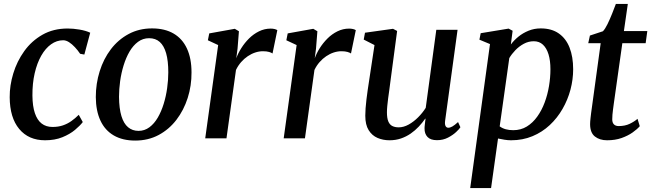

<svg xmlns="http://www.w3.org/2000/svg" viewBox="-20 -706 3324 980"><path d="M210 10Q126 10 78 -47.8Q30 -105.5 29.5 -210Q29 -269.5 47.8 -331.2Q66.5 -393 103.8 -445Q141 -497 196.8 -528.8Q252.5 -560.5 325.5 -560.5Q353.5 -560.5 386 -555Q418.5 -549.5 440.5 -539L410.5 -427.5L389 -431.5Q377 -449.5 362.2 -465.2Q347.5 -481 332.2 -490.8Q317 -500.5 302.5 -500.5Q269.5 -500.5 240.8 -480Q212 -459.5 190.5 -421.8Q169 -384 157 -332Q145 -280 145.5 -218Q146 -164 158 -128.5Q170 -93 192.5 -75.5Q215 -58 248 -58Q277.5 -58 301 -66Q324.5 -74 344.2 -88Q364 -102 382 -120L402.5 -83Q389 -65 362.8 -43Q336.5 -21 298.2 -5.5Q260 10 210 10Z M756 -561Q821 -561 866 -534.8Q911 -508.5 934.2 -458.2Q957.5 -408 957.5 -336.5Q958 -268.5 938 -206Q918 -143.5 880.5 -94.5Q843 -45.5 789.8 -17Q736.5 11.5 670 11.5Q606 11.5 561 -14.5Q516 -40.5 492.8 -90.2Q469.5 -140 469 -210.5Q469 -279 488.8 -342.2Q508.5 -405.5 546 -454.8Q583.5 -504 636.8 -532.5Q690 -561 756 -561ZM741 -511Q709.5 -511 684.5 -492.5Q659.5 -474 641.2 -442.8Q623 -411.5 611 -372.5Q599 -333.5 593.2 -292Q587.5 -250.5 587.5 -212Q588 -152 599.8 -113.5Q611.5 -75 633.8 -56.5Q656 -38 687 -38Q718 -38 742.8 -56.5Q767.5 -75 785.5 -106Q803.5 -137 815.5 -176Q827.5 -215 833.2 -256.5Q839 -298 839 -336.5Q839 -395.5 828 -434Q817 -472.5 795.5 -491.8Q774 -511 741 -511Z M1027.5 0 1093.5 -476 1041 -500.5 1048 -535.5 1178.5 -559 1199.5 -546.5 1192.5 -458 1186 -408.5Q1195 -434 1211.8 -460.5Q1228.5 -487 1251 -509.5Q1273.5 -532 1301.8 -546Q1330 -560 1361.5 -560Q1372 -560 1381.5 -557.8Q1391 -555.5 1395.5 -552L1371 -433Q1366 -437 1353.5 -440.8Q1341 -444.5 1322 -444.5Q1302.5 -444.5 1282.8 -438Q1263 -431.5 1244.5 -419Q1226 -406.5 1210.5 -388.8Q1195 -371 1184.5 -349L1136 0Z M1428 0 1494 -476 1441.5 -500.5 1448.5 -535.5 1579 -559 1600 -546.5 1593 -458 1586.5 -408.5Q1595.5 -434 1612.2 -460.5Q1629 -487 1651.5 -509.5Q1674 -532 1702.2 -546Q1730.5 -560 1762 -560Q1772.5 -560 1782 -557.8Q1791.5 -555.5 1796 -552L1771.5 -433Q1766.5 -437 1754 -440.8Q1741.5 -444.5 1722.5 -444.5Q1703 -444.5 1683.2 -438Q1663.5 -431.5 1645 -419Q1626.5 -406.5 1611 -388.8Q1595.5 -371 1585 -349L1536.5 0Z M1968 10Q1935 10 1907 -2Q1879 -14 1861.8 -41.5Q1844.5 -69 1844.5 -115.5Q1844.5 -132 1846 -153.5Q1847.5 -175 1850.5 -199Q1853.5 -223 1856.8 -246.5Q1860 -270 1863.5 -291L1891.5 -476L1836.5 -504L1843 -539L1986 -559L2007 -548L1972.5 -288.5Q1970 -267.5 1967 -246.2Q1964 -225 1961.2 -204.5Q1958.5 -184 1956.8 -165.8Q1955 -147.5 1955 -133Q1955 -103 1962 -86.2Q1969 -69.5 1982.5 -62.8Q1996 -56 2015 -56Q2040 -56 2065.8 -70.2Q2091.5 -84.5 2114.2 -107.2Q2137 -130 2153 -155.5L2207 -554H2315.5L2252 -90Q2249.5 -71.5 2254.2 -62.8Q2259 -54 2268 -54Q2277.5 -54 2289 -60.5Q2300.5 -67 2318 -83L2330 -56.5Q2325 -48 2308.2 -32.2Q2291.5 -16.5 2266.5 -3.5Q2241.5 9.5 2210.5 9.5Q2177.5 9.5 2162 -7Q2146.5 -23.5 2147 -50.5Q2147 -53 2147.2 -58.5Q2147.5 -64 2148.5 -71.2Q2149.5 -78.5 2150.2 -86Q2151 -93.5 2152 -99.5L2150.5 -100.5Q2136 -79.5 2117.5 -59.8Q2099 -40 2076.2 -24.2Q2053.5 -8.5 2026.5 0.8Q1999.5 10 1968 10Z M2380 254 2481 -481 2427 -503.5 2433.5 -536.5 2576 -560 2596.5 -549 2587.5 -479Q2603.5 -500.5 2626.2 -519Q2649 -537.5 2677.8 -549.2Q2706.5 -561 2740 -561Q2795.5 -561 2832.2 -535.2Q2869 -509.5 2887.2 -462.8Q2905.5 -416 2905.5 -352.5Q2905.5 -300.5 2891.8 -248.5Q2878 -196.5 2851.2 -150Q2824.5 -103.5 2786 -67.5Q2747.5 -31.5 2697.8 -10.8Q2648 10 2588.5 10Q2572.5 10 2555.2 7.2Q2538 4.5 2522 1L2486.5 254ZM2530.5 -61Q2544 -51 2561.5 -46.2Q2579 -41.5 2599.5 -41.5Q2638.5 -41.5 2669 -60.2Q2699.5 -79 2722.2 -110.8Q2745 -142.5 2760 -182.8Q2775 -223 2782.2 -266.8Q2789.5 -310.5 2789.5 -352.5Q2789.5 -396.5 2779.8 -428.5Q2770 -460.5 2751.2 -478Q2732.5 -495.5 2704.5 -495.5Q2677.5 -495.5 2653.5 -482.5Q2629.5 -469.5 2610.5 -449.8Q2591.5 -430 2579.5 -409.5Z M3113 -177.5Q3110.5 -159.5 3108.8 -145.8Q3107 -132 3106 -120.5Q3105 -109 3105 -96.5Q3105 -80 3113.5 -71.2Q3122 -62.5 3138 -62.5Q3170 -62.5 3194 -74Q3218 -85.5 3234 -99.5L3245.5 -62Q3232.5 -46.5 3208.8 -29.8Q3185 -13 3152.5 -1.5Q3120 10 3078.5 10Q3041 10 3016.5 -9.2Q2992 -28.5 2992 -72.5Q2992 -78 2992.5 -85.5Q2993 -93 2994.2 -103.8Q2995.5 -114.5 2997.2 -129.2Q2999 -144 3002 -164L3046 -485.5H2982.5L2991 -524.5L3057.5 -546.5Q3069 -558.5 3081 -583.2Q3093 -608 3104.2 -636Q3115.5 -664 3123.5 -686H3184.5L3164.5 -547.5H3284L3275.5 -485.5H3156.5Z"/></svg>

Font: Merriweather 36pt Medium
Style: Italic
Weight: 500
Italic angle: -7.8°
Version: Version 2.101